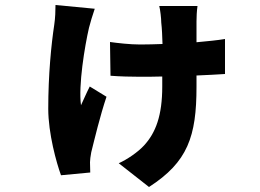

<svg xmlns="http://www.w3.org/2000/svg" viewBox="-20 -642 1040 768"><path d="M770 -618H617C621 -603 625 -568 625 -552C628 -526 629 -497 630 -466C600 -465 570 -464 541 -464C499 -464 449 -470 420 -474L422 -339C461 -336 505 -335 537 -335C568 -335 599 -335 629 -336V-296C629 -180 603 -111 556 -60C530 -32 488 -4 455 11L576 106C731 6 766 -96 766 -295V-340C812 -342 851 -344 880 -346V-486C850 -481 810 -477 766 -473V-556C766 -573 767 -598 770 -618ZM359 -607 202 -622C202 -599 201 -570 197 -543C185 -464 173 -343 173 -207C173 -108 206 10 224 59L341 48C341 35 340 16 340 7C340 0 342 -19 345 -33C357 -81 380 -178 406 -255L339 -296C327 -273 313 -240 304 -221C293 -300 319 -458 336 -531C340 -548 351 -584 359 -607Z"/></svg>

Font: Noto Sans JP Black
Style: Regular
Weight: 900
Designer: Ryoko NISHIZUKA 西塚涼子 (kana, bopomofo & ideographs); Paul D. Hunt (Latin, Greek & Cyrillic); Sandoll Communications 산돌커뮤니
Foundry: Adobe
Version: Version 2.002;hotconv 1.0.116;makeotfexe 2.5.65601